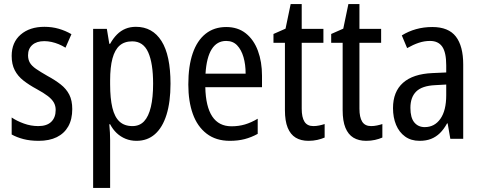

<svg xmlns="http://www.w3.org/2000/svg" viewBox="-20 -678 2348 938"><path d="M333 -145Q333 -95 313.5 -60.5Q294 -26 257.5 -8Q221 10 169 10Q127 10 94.5 1.5Q62 -7 37 -21V-104Q62 -87 96.5 -74.5Q131 -62 167 -62Q209 -62 230.5 -83Q252 -104 252 -141Q252 -161 243 -177Q234 -193 214 -208.5Q194 -224 159 -243Q122 -263 94.5 -284.5Q67 -306 52 -335Q37 -364 37 -405Q37 -471 81 -509Q125 -547 197 -547Q234 -547 267 -537.5Q300 -528 329 -511L300 -445Q284 -455 267 -462Q250 -469 232 -473Q214 -477 196 -477Q159 -477 138 -458.5Q117 -440 117 -408Q117 -387 126 -371.5Q135 -356 156 -341.5Q177 -327 212 -307Q249 -287 276.5 -265.5Q304 -244 318.5 -215.5Q333 -187 333 -145Z M644 -547Q725 -547 769 -477.5Q813 -408 813 -269Q813 -180 793.5 -117.5Q774 -55 737 -22.5Q700 10 647 10Q618 10 593.5 0Q569 -10 550 -28Q531 -46 518 -71H514Q516 -51 517 -30.5Q518 -10 518 6V240H435V-537H502L514 -464H518Q533 -491 551.5 -509.5Q570 -528 593 -537.5Q616 -547 644 -547ZM626 -476Q588 -476 564.5 -455.5Q541 -435 529.5 -392.5Q518 -350 518 -285V-266Q518 -197 529 -151.5Q540 -106 564 -84Q588 -62 627 -62Q662 -62 684 -85.5Q706 -109 717 -155.5Q728 -202 728 -269Q728 -369 704 -422.5Q680 -476 626 -476Z M1085 -546Q1142 -546 1181 -515Q1220 -484 1240 -430Q1260 -376 1260 -308V-252H983Q985 -157 1017 -109Q1049 -61 1111 -61Q1146 -61 1176.5 -70Q1207 -79 1239 -98V-24Q1208 -7 1175.5 1.5Q1143 10 1103 10Q1035 10 989.5 -25Q944 -60 922 -121.5Q900 -183 900 -265Q900 -355 921.5 -417.5Q943 -480 984.5 -513Q1026 -546 1085 -546ZM1085 -478Q1040 -478 1014.5 -438Q989 -398 984 -318H1180Q1180 -363 1169.5 -399Q1159 -435 1138.5 -456.5Q1118 -478 1085 -478Z M1511 -62Q1525 -62 1539.5 -65Q1554 -68 1566 -72V-6Q1550 1 1530 5.5Q1510 10 1487 10Q1450 10 1424.5 -5.5Q1399 -21 1385.5 -54Q1372 -87 1372 -140V-469H1316V-512L1375 -538L1400 -658H1454V-537H1560V-469H1454V-147Q1454 -105 1467.5 -83.5Q1481 -62 1511 -62Z M1793 -62Q1807 -62 1821.5 -65Q1836 -68 1848 -72V-6Q1832 1 1812 5.5Q1792 10 1769 10Q1732 10 1706.5 -5.5Q1681 -21 1667.5 -54Q1654 -87 1654 -140V-469H1598V-512L1657 -538L1682 -658H1736V-537H1842V-469H1736V-147Q1736 -105 1749.5 -83.5Q1763 -62 1793 -62Z M2092 -546Q2171 -546 2207 -499.5Q2243 -453 2243 -363V0H2180L2167 -75H2164Q2148 -46 2129 -27.5Q2110 -9 2086 0.5Q2062 10 2030 10Q1988 10 1959 -11Q1930 -32 1915 -68Q1900 -104 1900 -150Q1900 -230 1949 -273.5Q1998 -317 2093 -321L2160 -324V-359Q2160 -422 2140.5 -450Q2121 -478 2081 -478Q2053 -478 2026 -469Q1999 -460 1969 -443L1943 -505Q1975 -525 2012.5 -535.5Q2050 -546 2092 -546ZM2106 -262Q2042 -259 2013.5 -231Q1985 -203 1985 -151Q1985 -103 2004 -80Q2023 -57 2055 -57Q2103 -57 2131.5 -97.5Q2160 -138 2160 -213V-265Z"/></svg>

Font: Noto Sans Display Condensed
Style: Regular
Weight: 400
Width: 3
Designer: Monotype Design Team
Foundry: Monotype Imaging Inc.
Version: Version 2.003